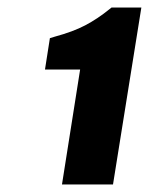

<svg xmlns="http://www.w3.org/2000/svg" viewBox="-20 -891 394 508"><path d="M354 -871 279 -403H144L192 -707H99L112 -790L125 -794Q173 -807 205.5 -824Q238 -841 270 -867L275 -871Z"/></svg>

Font: Be Vietnam Black
Style: Italic
Weight: 900
Italic angle: -9°
Designer: Lam Bao; Tony Le; Vietanh Nguyen
Foundry: Yellow Type Foundry
Version: Version 5.000